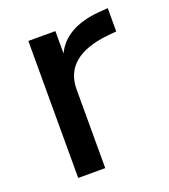

<svg xmlns="http://www.w3.org/2000/svg" viewBox="-108 -632 624 710"><g transform="rotate(-20 204.0 -276.5)"><path d="M79.1 0V-539.1H185.5V-451.2Q227.5 -538.1 358.4 -549.8L396.5 -552.7V-460.9L363.3 -458Q185.5 -439.5 185.5 -309.6V0Z"/></g></svg>

Font: Min Sans Medium
Style: Regular
Weight: 500
Designer: Jinseong-Kim, NotoSansCJK, Nunito
Foundry: Jinseong-Kim
Version: Version 1.400;Glyphs 3.1.2 (3151)